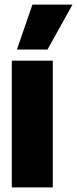

<svg xmlns="http://www.w3.org/2000/svg" viewBox="-20 -809 333 829"><path d="M31 0V-547H208V0ZM53 -595 120 -789H293L185 -595Z"/></svg>

Font: Georama SemiCondensed ExtraBold
Style: Regular
Weight: 800
Width: 4
Designer: Jean-Baptiste Levee
Foundry: Production Type
Version: Version 1.000